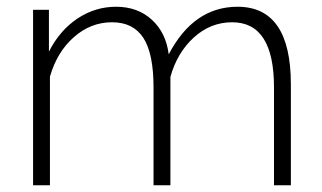

<svg xmlns="http://www.w3.org/2000/svg" viewBox="-20 -549 955 569"><path d="M842 0H792V-290Q792 -483 668 -483Q604 -483 554.5 -438Q505 -393 485 -321V0H435V-290Q435 -390 405 -436.5Q375 -483 312 -483Q249 -483 199 -439Q149 -395 128 -322V0H78V-520H125V-396Q157 -459 209.5 -494Q262 -529 324 -529Q388 -529 430 -490.5Q472 -452 480 -388Q554 -529 684 -529Q842 -529 842 -299Z"/></svg>

Font: Raleway-v4020 Light
Style: Regular
Weight: 300
Designer: Matt McInerney, Pablo Impallari, Rodrigo Fuenzalida
Foundry: Matt McInerney, Pablo Impallari, Rodrigo Fuenzalida
Version: Version 4.020;PS 004.020;hotconv 1.0.88;makeotf.lib2.5.64775